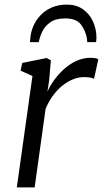

<svg xmlns="http://www.w3.org/2000/svg" viewBox="-20 -814 447 834"><path d="M53 0 121 -484 69.5 -507 76.5 -540.5 182.5 -562 201 -552 193.5 -465 186 -415.5Q195 -437.5 212.8 -462.8Q230.5 -488 255 -511Q279.5 -534 309.8 -548.5Q340 -563 374 -563Q382 -563 391.8 -561.8Q401.5 -560.5 407 -556.5L388.5 -471.5Q382.5 -475.5 371 -477.2Q359.5 -479 343.5 -479Q321.5 -479 298 -469.8Q274.5 -460.5 252 -442.8Q229.5 -425 210.5 -399.2Q191.5 -373.5 178 -341L130.5 0ZM110.5 -631Q110.5 -635 110.8 -639Q111 -643 111.5 -646Q113.5 -674.5 125 -701Q136.5 -727.5 156.8 -748.5Q177 -769.5 205.5 -781.8Q234 -794 270 -794Q311.5 -794 340 -774Q368.5 -754 383.8 -721Q399 -688 399 -649.5Q399 -646 398.2 -640Q397.5 -634 397.5 -631H358.5Q358.5 -634.5 358.5 -638.5Q358.5 -642.5 357.5 -647Q352 -680 332 -707Q312 -734 263.5 -734Q221.5 -734 197.8 -716.8Q174 -699.5 163 -675.5Q152 -651.5 148.5 -631Z"/></svg>

Font: Merriweather 28pt Light
Style: Italic
Weight: 300
Italic angle: -7.8°
Version: Version 2.101